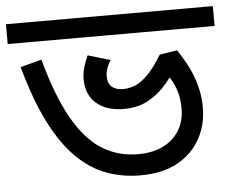

<svg xmlns="http://www.w3.org/2000/svg" viewBox="-55 -675 832 685"><g transform="rotate(-5 360.5 -332.5)"><path d="M422 -43Q357 -43 300 -64Q243 -85 193.5 -134Q144 -183 103 -264Q62 -345 29 -465L105 -485Q141 -353 186.5 -272.5Q232 -192 289.5 -155.5Q347 -119 420 -119Q473 -119 510.5 -138Q548 -157 568 -190.5Q588 -224 588 -267Q588 -297 582 -321Q576 -345 565.5 -364.5Q555 -384 542 -398L590 -476Q628 -421 646 -369Q664 -317 664 -266Q664 -203 636 -152.5Q608 -102 554.5 -72.5Q501 -43 422 -43ZM384 -284Q321 -284 285 -315.5Q249 -347 249 -402Q249 -425 256 -447.5Q263 -470 271 -486L351 -462Q344 -452 338 -437Q332 -422 332 -406Q332 -379 347 -367Q362 -355 386 -355Q407 -355 428 -363Q449 -371 473.5 -394.5Q498 -418 527 -466L590 -476L582 -422Q555 -377 525.5 -346.5Q496 -316 461.5 -300Q427 -284 384 -284ZM731 -622V-551H-10V-622Z"/></g></svg>

Font: bangla25
Style: Book
Weight: 400
Designer: Jelle Bosma - Monotype Design Team
Foundry: Monotype Imaging Inc.
Version: Version 2.003